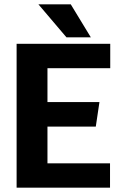

<svg xmlns="http://www.w3.org/2000/svg" viewBox="-20 -870 560 890"><path d="M57 -667H491V-554H200V-397H441L424 -283H200V-113H490V0H57ZM158 -850H308L401 -697H288Z"/></svg>

Font: Epunda Sans
Style: Bold
Weight: 700
Designer: Simon Atzbach
Foundry: typofactur
Version: Version 2.204; ttfautohint (v1.8.4.7-5d5b)